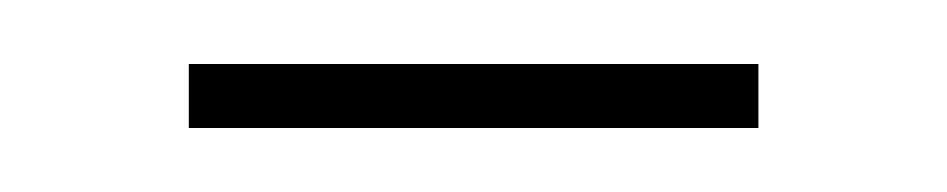

<svg xmlns="http://www.w3.org/2000/svg" viewBox="-20 -380 296 60"><path d="M39 -340V-360H217V-340Z"/></svg>

Font: TypoPRO Bebas Neue
Style: Regular
Weight: 300
Designer: Ryoichi Tsunekawa
Foundry: Ryoichi Tsunekawa
Version: Version 001.003